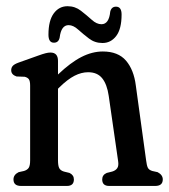

<svg xmlns="http://www.w3.org/2000/svg" viewBox="-20 -614 558 634"><path d="M171.5 -413V-368Q213 -407.5 248.8 -425.8Q284.5 -444 319.5 -444Q370 -444 396 -413.8Q422 -383.5 428.5 -331.5L462.5 -84.5Q464.5 -68 468 -60.5Q471.5 -53 482.5 -49.5L500.5 -45.5Q517.5 -36.5 517.5 -21.5Q517.5 0 492.5 0H340.5Q317.5 0 317.5 -21.5Q317.5 -36.5 332.5 -43L350.5 -47.5Q362 -51 367.2 -58.8Q372.5 -66.5 370 -82.5L339 -297.5Q333.5 -335.5 317.5 -355.5Q301.5 -375.5 271 -375.5Q249 -375.5 226 -363.8Q203 -352 176 -325.5L171.5 -321V-84.5Q171.5 -67 175.5 -59Q179.5 -51 191 -47.5L209.5 -43Q224 -36 224 -21.5Q224 0 201 0H49.5Q24.5 0 24.5 -21.5Q24.5 -37 41.5 -45.5L59.5 -49.5Q70.5 -53 75 -60.2Q79.5 -67.5 79.5 -84.5V-331.5Q79.5 -346 75.5 -352Q71.5 -358 61.5 -360.5L34.5 -361.5Q17 -367.5 17 -382Q17 -390.5 22 -396.2Q27 -402 40.5 -407L105 -430Q121.5 -436 130.5 -438.2Q139.5 -440.5 146.5 -440.5Q171.5 -440.5 171.5 -413ZM318.5 -472Q293 -472 273.8 -486.8Q254.5 -501.5 238.2 -516.2Q222 -531 206.5 -531Q182 -531 177 -490Q173.5 -473 158 -473Q140 -473 140 -499.5Q140 -546 157.5 -569.8Q175 -593.5 203 -593.5Q228 -593.5 247.2 -578.5Q266.5 -563.5 282.8 -548.8Q299 -534 315 -534Q340 -534 344 -575.5Q348 -592 363 -592Q381.5 -592 381.5 -566Q381.5 -518.5 363.8 -495.2Q346 -472 318.5 -472Z"/></svg>

Font: Fraunces 144pt SuperSoft
Style: Regular
Weight: 400
Version: Version 1.000;[b76b70a41]